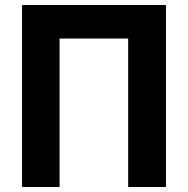

<svg xmlns="http://www.w3.org/2000/svg" viewBox="-20 -730 750 767"><path d="M68 -710V17H218V-576H492V17H643V-710Z"/></svg>

Font: Repo Bold
Style: Bold
Weight: 700
Designer: Stefan Peev
Foundry: Context Ltd
Version: Version 1.502